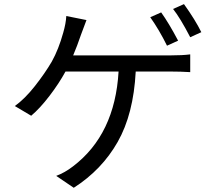

<svg xmlns="http://www.w3.org/2000/svg" viewBox="-20 -850 1040 929"><path d="M841.8 -653.3 788.1 -628.9Q750 -706.1 707 -766.6L759.8 -790Q796.9 -738.3 841.8 -653.3ZM334 -582H805.7Q863.3 -582 900.4 -586.9V-501Q853.5 -503.9 805.7 -503.9H636.7Q626 -297.9 549.3 -163.1Q472.7 -28.3 336.9 58.6L252 1Q293.9 -14.6 333 -44.9Q536.1 -199.2 553.7 -503.9H296.9Q265.6 -446.3 219.2 -385.7Q172.9 -325.2 130.9 -290L51.8 -336.9Q100.6 -372.1 148.9 -433.6Q197.3 -495.1 230.5 -551.8Q263.7 -611.3 286.1 -692.4Q298.8 -736.3 300.8 -772.5L398.4 -752.9L372.1 -682.6Q353.5 -627.9 334 -582ZM817.4 -806.6 870.1 -830.1Q924.8 -753.9 954.1 -694.3L900.4 -669.9Q851.6 -763.7 817.4 -806.6Z"/></svg>

Font: Gen Shin Gothic Regular
Style: Regular
Weight: 400
Designer: [Source Han Sans]
Ryoko NISHIZUKA  (kana & ideographs); Paul D. Hunt (Latin, Greek & Cyrillic); Wenlong ZHANG  (bopomofo
Version: Version 1.002.20150607